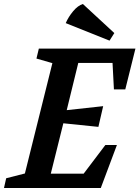

<svg xmlns="http://www.w3.org/2000/svg" viewBox="-55 -944 700 964"><path d="M-35 0 -24 -49 70 -73 208 -627 128 -650 140 -700H625L574 -495H517L510 -628H338L280 -391L463 -411L439 -307L263 -325L200 -72H365L474 -216H532L451 0ZM275 -828Q289 -860 312.5 -888Q336 -916 361 -924L519 -778L495 -740Z"/></svg>

Font: Volkhov
Style: Bold Italic
Weight: 700
Designer: Cyreal (www.cyreal.org)
Foundry: Cyreal (www.cyreal.org)
Version: Version 1.001